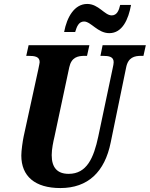

<svg xmlns="http://www.w3.org/2000/svg" viewBox="-20 -943 759 973"><path d="M534 -775C600 -775 631 -845 644 -918H589C583 -891 573 -865 546 -865C510 -865 480 -923 422 -923C357 -923 319 -856 305 -781H361C369 -808 379 -834 406 -834C441 -834 475 -775 534 -775ZM286 10C426 10 511 -72 541 -221L619 -600C629 -653 662 -660 696 -660H707L719 -714H500L489 -660H499C532 -660 556 -656 556 -628C556 -622 554 -609 551 -597L478 -251C455 -143 420 -62 328 -62C271 -62 242 -93 242 -157C242 -187 250 -225 256 -250L331 -602C342 -653 374 -660 410 -660H421L433 -714H125L113 -660H123C157 -660 181 -656 181 -628C181 -622 178 -613 174 -591L100 -252C95 -228 88 -180 88 -155C88 -50 157 10 286 10Z"/></svg>

Font: Noto Serif Condensed Extra
Style: Italic
Weight: 800
Width: 3
Italic angle: -12°
Designer: Monotype Design Team
Foundry: Monotype Imaging Inc.
Version: Version 1.901